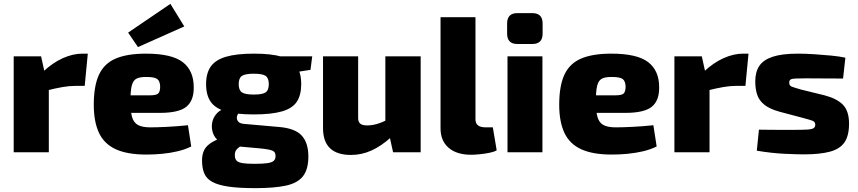

<svg xmlns="http://www.w3.org/2000/svg" viewBox="-20 -789 4447 995"><path d="M193 -497 215 -397 233 -384V0H51V-497ZM435 -511 419 -344H371Q341 -344 305 -338Q269 -332 214 -318L203 -417Q253 -464 305.5 -487.5Q358 -511 407 -511Z M736 -511Q870 -511 927 -467Q984 -423 984 -337Q985 -268 946 -236Q907 -204 808 -204H536V-295H757Q791 -295 800.5 -305Q810 -315 810 -341Q809 -370 794 -380Q779 -390 742 -390Q707 -391 688.5 -382Q670 -373 663 -346Q656 -319 656 -265Q656 -211 664.5 -182Q673 -153 695.5 -141Q718 -129 759 -129Q791 -129 843.5 -131.5Q896 -134 954 -140L971 -30Q939 -14 900.5 -5Q862 4 821 8Q780 12 739 12Q639 12 579 -16Q519 -44 492.5 -101.5Q466 -159 466 -246Q466 -344 493 -402Q520 -460 579.5 -485.5Q639 -511 736 -511ZM863 -769 935 -652 695 -545 644 -620Z M1296 -511Q1387 -511 1440.5 -495Q1494 -479 1517.5 -445Q1541 -411 1541 -353Q1541 -296 1518 -261.5Q1495 -227 1440.5 -211.5Q1386 -196 1295 -196Q1205 -196 1150.5 -211.5Q1096 -227 1072 -261.5Q1048 -296 1048 -353Q1048 -410 1072.5 -444.5Q1097 -479 1151.5 -495Q1206 -511 1296 -511ZM1295 -407Q1250 -407 1233.5 -395.5Q1217 -384 1217 -353Q1217 -322 1233.5 -310.5Q1250 -299 1295 -299Q1341 -299 1357 -310.5Q1373 -322 1373 -353Q1373 -384 1357 -395.5Q1341 -407 1295 -407ZM1598 -497 1589 -427 1453 -406 1416 -497ZM1141 -225 1227 -210Q1215 -205 1209.5 -190.5Q1204 -176 1212 -162.5Q1220 -149 1244 -147L1426 -131Q1509 -124 1543.5 -86.5Q1578 -49 1578 22Q1578 89 1550 124.5Q1522 160 1461.5 173Q1401 186 1302 186Q1217 186 1163.5 178Q1110 170 1080 153.5Q1050 137 1038.5 109.5Q1027 82 1027 42Q1027 11 1038.5 -12Q1050 -35 1080.5 -53Q1111 -71 1165 -86L1245 -108L1307 -85L1271 -63Q1243 -43 1227 -32Q1211 -21 1204 -11.5Q1197 -2 1197 16Q1197 34 1206 43.5Q1215 53 1237.5 56.5Q1260 60 1299 60Q1342 60 1365.5 56.5Q1389 53 1398.5 44.5Q1408 36 1408 20Q1408 4 1400 -3Q1392 -10 1374.5 -13.5Q1357 -17 1328 -20L1183 -33Q1142 -37 1117.5 -55Q1093 -73 1084 -98.5Q1075 -124 1079 -150Q1083 -176 1099.5 -196.5Q1116 -217 1141 -225Z M1836 -497V-182Q1835 -159 1846 -149Q1857 -139 1882 -139Q1906 -139 1931.5 -146Q1957 -153 1996 -172L2008 -79Q1956 -32 1905 -9Q1854 14 1799 14Q1654 14 1654 -125V-497ZM2160 -497V0H2017L1995 -100L1977 -112V-497Z M2444 -700V-171Q2444 -149 2457.5 -139Q2471 -129 2497 -129H2534L2554 -10Q2541 -2 2516 3Q2491 8 2465 10.5Q2439 13 2421 13Q2347 13 2305 -23Q2263 -59 2263 -124V-700Z M2791 -497V0H2610V-497ZM2739 -721Q2792 -721 2792 -667V-615Q2792 -561 2739 -561H2661Q2608 -561 2608 -615V-667Q2608 -721 2661 -721Z M3148 -511Q3282 -511 3339 -467Q3396 -423 3396 -337Q3397 -268 3358 -236Q3319 -204 3220 -204H2948V-295H3169Q3203 -295 3212.5 -305Q3222 -315 3222 -341Q3221 -370 3206 -380Q3191 -390 3154 -390Q3119 -391 3100.5 -382Q3082 -373 3075 -346Q3068 -319 3068 -265Q3068 -211 3076.5 -182Q3085 -153 3107.5 -141Q3130 -129 3171 -129Q3203 -129 3255.5 -131.5Q3308 -134 3366 -140L3383 -30Q3351 -14 3312.5 -5Q3274 4 3233 8Q3192 12 3151 12Q3051 12 2991 -16Q2931 -44 2904.5 -101.5Q2878 -159 2878 -246Q2878 -344 2905 -402Q2932 -460 2991.5 -485.5Q3051 -511 3148 -511Z M3617 -497 3639 -397 3657 -384V0H3475V-497ZM3859 -511 3843 -344H3795Q3765 -344 3729 -338Q3693 -332 3638 -318L3627 -417Q3677 -464 3729.5 -487.5Q3782 -511 3831 -511Z M4116 -511Q4155 -511 4199.5 -508Q4244 -505 4287 -501Q4330 -497 4361 -490L4349 -382Q4300 -382 4250.5 -382.5Q4201 -383 4155 -383Q4119 -383 4101 -382Q4083 -381 4076.5 -376.5Q4070 -372 4070 -360Q4070 -345 4083 -340Q4096 -335 4131 -325L4253 -295Q4318 -278 4349 -245.5Q4380 -213 4380 -148Q4380 -86 4356.5 -51.5Q4333 -17 4281 -3Q4229 11 4146 11Q4112 11 4046 8Q3980 5 3902 -8L3913 -117Q3928 -117 3956.5 -116.5Q3985 -116 4020 -116Q4055 -116 4089 -116Q4138 -116 4163 -117.5Q4188 -119 4196.5 -125Q4205 -131 4205 -143Q4205 -158 4190 -163.5Q4175 -169 4137 -179L4020 -210Q3969 -224 3941.5 -246Q3914 -268 3904 -298Q3894 -328 3894 -367Q3894 -416 3915 -447.5Q3936 -479 3984.5 -495Q4033 -511 4116 -511Z"/></svg>

Font: Exo 2 ExtraBold
Style: Regular
Weight: 800
Designer: Natanael Gama
Foundry: Natanael Gama
Version: Version 2.010